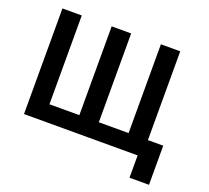

<svg xmlns="http://www.w3.org/2000/svg" viewBox="-141 -887 1318 1213"><g transform="rotate(20 517.5 -280.0)"><path d="M844 150V0H80V-710H210V-113H411V-710H542V-113H742V-710H872V-113H975V150Z"/></g></svg>

Font: Geist SemBd
Style: Regular
Weight: 400
Designer: Basement.studio, Andrés Briganti, Mateo Zaragoza
Foundry: Basement.studio, Vercel, Andrés Briganti, Guido Ferreyra, Mateo Zaragoza
Version: Version 1.401